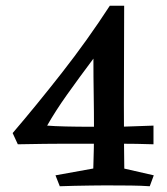

<svg xmlns="http://www.w3.org/2000/svg" viewBox="-20 -648 582 668"><path d="M412 -628Q412 -534 411.5 -450.5Q411 -367 411 -286Q411 -214 411.5 -147.5Q412 -81 413 -10H303Q304 -48 305 -77Q306 -106 306.5 -134Q307 -162 307 -196Q307 -262 306 -320Q305 -378 305 -444Q254 -376 213.5 -319Q173 -262 144 -211Q167 -209 208.5 -208Q250 -207 297 -207Q341 -207 375.5 -207Q410 -207 443 -208.5Q476 -210 514 -211V-146Q454 -148 398 -148Q342 -148 275 -148Q239 -148 206 -148Q173 -148 134.5 -147.5Q96 -147 42 -146L24 -185Q107 -282 195.5 -395Q284 -508 362 -628ZM410 -62 515 -38 501 0Q473 -2 435.5 -2.5Q398 -3 347 -3Q325 -3 296 -2.5Q267 -2 238.5 -1.5Q210 -1 188 0L173 -38L306 -62Z"/></svg>

Font: Ruwudu Medium
Style: Regular
Weight: 500
Designer: Becca Hirsbrunner Spalinger
Foundry: SIL International
Version: Version 3.000